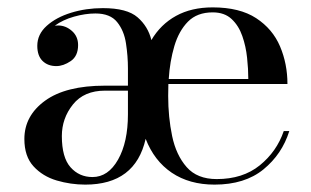

<svg xmlns="http://www.w3.org/2000/svg" viewBox="-20 -490 843 520"><path d="M81 -366Q81 -397 106.5 -420Q132 -443 172.5 -455.5Q213 -468 258.5 -468Q324 -468 352.5 -443.2Q381 -418.5 390 -381.5Q415 -424 456.8 -447Q498.5 -470 556 -470Q629 -470 673.8 -440.8Q718.5 -411.5 738.5 -364.2Q758.5 -317 758.5 -262.5H436Q435.5 -247 435.5 -230Q435.5 -173 446.2 -121.5Q457 -70 485.5 -37.5Q514 -5 567 -5Q637.5 -5 683.5 -42.2Q729.5 -79.5 748.5 -135H763.5Q744 -72.5 693.5 -31.2Q643 10 561 10Q493 10 445.2 -22.2Q397.5 -54.5 374.5 -114Q346.5 10 211 10Q171.5 10 133.5 -1.2Q95.5 -12.5 70.8 -39.5Q46 -66.5 46 -113.5Q46 -176.5 102 -217.2Q158 -258 264.5 -258H326.5V-304.5Q326.5 -338 321.2 -372.5Q316 -407 297.2 -430.2Q278.5 -453.5 238.5 -453.5Q211 -453.5 180.8 -445Q150.5 -436.5 128.5 -420.5Q133 -421 137.5 -421Q158 -421 174.8 -406.2Q191.5 -391.5 191.5 -368Q191.5 -338 171.5 -324.5Q151.5 -311 132.5 -311Q109.5 -311 95.2 -325Q81 -339 81 -366ZM652.5 -276Q652.5 -302.5 649.2 -333.5Q646 -364.5 636.2 -392.5Q626.5 -420.5 607.2 -438.5Q588 -456.5 556 -456.5Q514 -456.5 489.2 -431.5Q464.5 -406.5 452.2 -365.2Q440 -324 437 -276ZM230.5 -10.5Q273 -10.5 299.8 -57.8Q326.5 -105 326.5 -180.5V-244.5H264.5Q207.5 -244.5 177.5 -207Q147.5 -169.5 147.5 -121.5Q147.5 -63.5 171 -37Q194.5 -10.5 230.5 -10.5Z"/></svg>

Font: Bodoni Moda 16pt
Style: Regular
Weight: 400
Version: Version 2.3